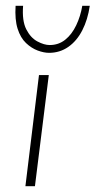

<svg xmlns="http://www.w3.org/2000/svg" viewBox="-20 -645 331 665"><path d="M115 -385H149L101 0H68ZM150 -462Q132 -462 110.5 -470Q89 -478 70 -496Q51 -514 41 -545.5Q31 -577 34 -625H60Q56 -573 71 -543.5Q86 -514 109.5 -501.5Q133 -489 152 -489Q183 -489 206 -507.5Q229 -526 244 -557.5Q259 -589 265 -625H291Q284 -577 265 -540Q246 -503 216.5 -482.5Q187 -462 150 -462Z"/></svg>

Font: Josefin Sans Thin ExtraLight
Style: Italic
Weight: 250
Italic angle: -7°
Version: Version 2.000